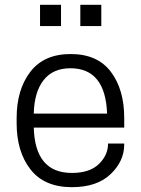

<svg xmlns="http://www.w3.org/2000/svg" viewBox="-20 -765 584 796"><path d="M495 -236H120Q125 -48 278 -48Q352 -48 390 -85Q428 -122 428 -170H495V-166Q495 -97 438.5 -43Q382 11 278 11Q164 11 106.5 -62.5Q49 -136 49 -254V-276Q49 -393 105.5 -467Q162 -541 273 -541Q384 -541 439.5 -467.5Q495 -394 495 -276ZM272 -482Q199 -482 160.5 -432.5Q122 -383 120 -294H424Q417 -482 272 -482ZM400 -745V-657H313V-745ZM233 -745V-657H146V-745Z"/></svg>

Font: Cooper Hewitt
Style: Book
Weight: 705
Designer: Village Type and Design LLC
Foundry: Cooper Hewitt Smithsonian Design Museum
Version: 1.000; ttfautohint (v1.8.1)